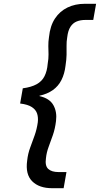

<svg xmlns="http://www.w3.org/2000/svg" viewBox="-20 -831 526 1011"><path d="M255 160Q186 160 149.5 123.5Q113 87 123 15Q127 -22 139 -54Q151 -86 162.5 -118.5Q174 -151 179 -187Q182 -212 175.5 -232.5Q169 -253 148 -267Q127 -281 86 -286L100 -366Q145 -372 173 -387.5Q201 -403 214.5 -430Q228 -457 231 -494Q236 -523 235.5 -545Q235 -567 234.5 -588.5Q234 -610 238 -636Q244 -695 269.5 -733.5Q295 -772 335.5 -791.5Q376 -811 426 -811H486L471 -726H429Q404 -726 384 -718Q364 -710 351 -690Q338 -670 334 -635Q330 -612 330.5 -589.5Q331 -567 330.5 -542Q330 -517 325 -485Q320 -442 303.5 -409.5Q287 -377 258 -356.5Q229 -336 188 -327V-325Q241 -313 261 -277.5Q281 -242 275 -194Q270 -153 258.5 -120Q247 -87 236 -57.5Q225 -28 222 2Q216 42 234 58.5Q252 75 288 75H330L315 160Z"/></svg>

Font: DM Sans 11pt Medium
Style: Italic
Weight: 500
Italic angle: -10°
Version: Version 4.004;gftools[0.9.30]